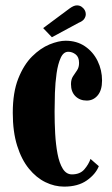

<svg xmlns="http://www.w3.org/2000/svg" viewBox="-20 -683 418 714"><path d="M218.5 11Q183 11 149 -5.5Q115 -22 87.5 -55.8Q60 -89.5 43.8 -141.2Q27.5 -193 27.5 -263.5Q27.5 -339.5 48 -391Q68.5 -442.5 99.5 -473.2Q130.5 -504 164.2 -517.8Q198 -531.5 224 -531.5Q265.5 -531.5 296 -510.8Q326.5 -490 343 -456.2Q359.5 -422.5 359.5 -383.5Q359.5 -347.5 343.2 -328.2Q327 -309 302.5 -309Q277 -309 260.5 -325.2Q244 -341.5 244 -370Q244 -388 251.5 -399.2Q259 -410.5 266.5 -421.5Q274 -432.5 274 -449Q274 -471 261.2 -480.8Q248.5 -490.5 234 -490.5Q216 -490.5 205.8 -468Q195.5 -445.5 190.5 -410.8Q185.5 -376 184.2 -337.5Q183 -299 183 -267.5Q183 -227 185.2 -186Q187.5 -145 194 -110.8Q200.5 -76.5 213.5 -55.5Q226.5 -34.5 247.5 -34.5Q277.5 -34.5 293.5 -53Q309.5 -71.5 316.5 -92L347.5 -65Q335.5 -35 302.8 -12Q270 11 218.5 11ZM173 -544.5 140.5 -578.5 238 -651Q245.5 -656.5 252.5 -659.8Q259.5 -663 266 -663Q276 -663 283.5 -657.8Q291 -652.5 295 -645.5Q299 -638.5 299 -630.5Q299 -621 293 -612.5Q287 -604 273 -598.5Z"/></svg>

Font: Imbue Thin 10pt Black
Style: Regular
Weight: 900
Version: Version 1.102